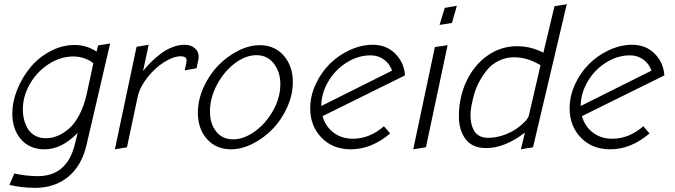

<svg xmlns="http://www.w3.org/2000/svg" viewBox="-20 -717 3240 922"><path d="M508.8 -507.8 451.2 -499 443.8 -469.2Q395.5 -501 338.9 -501Q276.9 -501 219.7 -470Q162.6 -439 123.8 -390.9Q85 -342.8 62 -284.9Q39.1 -227.1 39.1 -172.9Q39.1 -95.2 81.1 -47.6Q123 0 193.8 0Q277.3 0 353 -79.1L337.9 -18.1Q299.3 128.9 161.1 128.9Q106.9 128.9 48.8 116.2L24.9 170.9Q86.4 185.1 148.9 185.1Q243.2 185.1 307.6 131.8Q372.1 78.6 395 -19ZM428.2 -413.1 397 -268.1Q384.3 -210 361.6 -166.5Q338.9 -123 311.5 -99.4Q284.2 -75.7 256.3 -64.5Q228.5 -53.2 200.2 -53.2Q170.9 -53.2 148.7 -65.4Q126.5 -77.6 114 -98.1Q101.6 -118.7 95.7 -142.1Q89.8 -165.5 89.8 -191.9Q89.8 -254.9 123.5 -313.7Q157.2 -372.6 213.6 -409.2Q270 -445.8 332 -445.8Q360.8 -445.8 386.7 -436.5Q412.6 -427.2 428.2 -413.1Z M932.1 -428.2Q934.1 -436 934.1 -443.8Q934.1 -469.2 915.5 -485.6Q897 -502 866.2 -502Q836.9 -502 807.1 -490.2Q777.3 -478.5 751.5 -458.7Q725.6 -439 705.3 -418.9Q685.1 -398.9 667 -376L693.8 -502L635.7 -492.2L531.7 0L589.8 -9.8L641.1 -252Q650.9 -297.9 687.3 -344.2Q723.6 -390.6 768.3 -418.7Q813 -446.8 848.1 -446.8Q876 -446.8 876 -426.8Q876 -423.8 874 -412.1L867.2 -378.9L923.8 -389.2Z M1089.8 0Q1140.6 0 1193.8 -27.1Q1247.1 -54.2 1289.6 -97.9Q1332 -141.6 1359.1 -201.9Q1386.2 -262.2 1386.2 -323.2Q1386.2 -399.9 1342.5 -450Q1298.8 -500 1227.1 -500Q1175.8 -500 1122.1 -472.4Q1068.4 -444.8 1026.1 -400.6Q983.9 -356.4 957 -296.4Q930.2 -236.3 930.2 -175.8Q930.2 -98.6 973.9 -49.3Q1017.6 0 1089.8 0ZM1211.9 -452.1Q1263.2 -452.1 1294.7 -412.1Q1326.2 -372.1 1326.2 -312Q1326.2 -247.6 1291 -185.3Q1255.9 -123 1203.1 -85.4Q1150.4 -47.9 1100.1 -47.9Q1047.9 -47.9 1018.1 -85.4Q988.3 -123 988.3 -181.2Q988.3 -247.1 1022.2 -310.8Q1056.2 -374.5 1108.2 -413.3Q1160.2 -452.1 1211.9 -452.1Z M1664.6 0Q1764.2 0 1853.5 -76.2L1823.7 -110.8Q1754.9 -50.8 1674.8 -50.8Q1620.1 -50.8 1581.3 -80.6Q1542.5 -110.4 1528.8 -159.2L1924.8 -355Q1920.4 -417 1877.9 -459.5Q1835.4 -502 1770.5 -502Q1714.8 -502 1659.7 -476.6Q1604.5 -451.2 1563 -409.7Q1521.5 -368.2 1495.6 -311.8Q1469.7 -255.4 1469.7 -196.8Q1469.7 -111.8 1523.9 -55.9Q1578.1 0 1664.6 0ZM1759.8 -451.2Q1795.4 -451.2 1823 -431.6Q1850.6 -412.1 1862.8 -377.9L1522.9 -208Q1522.9 -268.1 1555.7 -324.5Q1588.4 -380.9 1643.6 -416Q1698.7 -451.2 1759.8 -451.2Z M2173.8 -689 2115.7 -679.2 2090.8 -597.2 2150.4 -606.9ZM2068.4 -491.2 1964.4 0 2025.4 -9.8 2129.4 -500Z M2642.6 -687 2589.4 -463.9Q2529.8 -495.1 2462.4 -495.1Q2385.3 -495.1 2321 -450Q2256.8 -404.8 2220.2 -327.4Q2183.6 -250 2183.6 -158.2Q2183.6 -91.3 2216.1 -48.6Q2248.5 -5.9 2314.5 -5.9Q2403.8 -5.9 2500.5 -80.1L2481.4 0L2539.6 -9.8L2701.7 -696.8ZM2519.5 -162.1Q2517.1 -149.9 2500 -132.3Q2482.9 -114.7 2457.5 -97.2Q2432.1 -79.6 2396 -67.4Q2359.9 -55.2 2324.2 -55.2Q2300.3 -55.2 2283 -64.2Q2265.6 -73.2 2256.6 -89.1Q2247.6 -105 2243.4 -123.3Q2239.3 -141.6 2239.3 -164.1Q2239.3 -181.2 2243.4 -206.1Q2247.6 -231 2256.6 -263.2Q2265.6 -295.4 2282.2 -326.2Q2298.8 -356.9 2320.8 -383.3Q2342.8 -409.7 2376.2 -425.8Q2409.7 -441.9 2449.2 -441.9Q2512.7 -441.9 2575.7 -403.8Z M2910.2 0Q3009.8 0 3099.1 -76.2L3069.3 -110.8Q3000.5 -50.8 2920.4 -50.8Q2865.7 -50.8 2826.9 -80.6Q2788.1 -110.4 2774.4 -159.2L3170.4 -355Q3166 -417 3123.5 -459.5Q3081.1 -502 3016.1 -502Q2960.4 -502 2905.3 -476.6Q2850.1 -451.2 2808.6 -409.7Q2767.1 -368.2 2741.2 -311.8Q2715.3 -255.4 2715.3 -196.8Q2715.3 -111.8 2769.5 -55.9Q2823.7 0 2910.2 0ZM3005.4 -451.2Q3041 -451.2 3068.6 -431.6Q3096.2 -412.1 3108.4 -377.9L2768.6 -208Q2768.6 -268.1 2801.3 -324.5Q2834 -380.9 2889.2 -416Q2944.3 -451.2 3005.4 -451.2Z"/></svg>

Font: Comic Neue Angular
Style: Italic
Weight: 400
Italic angle: -12°
Designer: Craig Rozynski
Foundry: Craig Rozynski
Version: Version 2.003